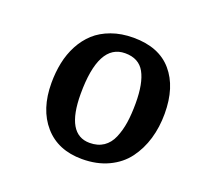

<svg xmlns="http://www.w3.org/2000/svg" viewBox="-78 -828 582 553"><g transform="rotate(20 213.5 -551.5)"><path d="M65.9 -538.1Q65.9 -570.8 72 -600.3Q78.1 -629.9 91.8 -655.8Q105.5 -681.6 126 -700.4Q146.5 -719.2 176.8 -730.2Q207 -741.2 244.1 -741.2Q322.3 -741.2 362.5 -694.3Q402.8 -647.5 402.8 -565.9Q402.8 -524.4 392.1 -488.3Q381.3 -452.1 360.1 -423.6Q338.9 -395 303.7 -378.4Q268.6 -361.8 223.1 -361.8Q149.4 -361.8 107.7 -409.7Q65.9 -457.5 65.9 -538.1ZM228 -413.1Q252.9 -413.1 270.3 -424.8Q287.6 -436.5 296.9 -458.5Q306.2 -480.5 310.1 -506.3Q314 -532.2 314 -565.9Q314 -627 296.4 -658.9Q278.8 -690.9 236.8 -690.9Q155.8 -690.9 155.8 -537.1Q155.8 -413.1 228 -413.1Z"/></g></svg>

Font: Literata Book SemiBold
Style: Italic
Weight: 600
Italic angle: -3°
Designer: Latin by Veronika Burian and Jose Scaglione. Greek by Irene Vlachou. Cyrillic by Vera Evstafieva
Foundry: TypeTogether
Version: Version 1.003;PS 001.003;hotconv 1.0.88;makeotf.lib2.5.64775